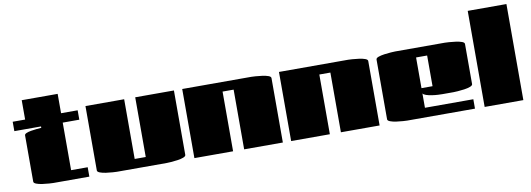

<svg xmlns="http://www.w3.org/2000/svg" viewBox="-56 -1032 3781 1368"><g transform="rotate(-10 1835.0 -347.5)"><path d="M30 -412V-480H120V-620H380V-480H500V-412H380V-68H500V0H240Q232 0 209.5 -1.5Q187 -3 161.5 -6.5Q136 -10 118 -17Q100 -24 100 -34V-369Q100 -378 113.5 -384Q127 -390 147 -393.5Q167 -397 187.5 -399Q208 -401 223 -402V-412Z M560 -500H840V-68H920V-500H1200V-34Q1200 -24 1182 -17Q1164 -10 1138.5 -6.5Q1113 -3 1090.5 -1.5Q1068 0 1060 0H700Q692 0 669.5 -1.5Q647 -3 621.5 -6.5Q596 -10 578 -17Q560 -24 560 -34Z M1540 0H1260V-500H1760Q1768 -500 1790.5 -498.5Q1813 -497 1838.5 -493.5Q1864 -490 1882 -483.5Q1900 -477 1900 -466V0H1620V-432H1540Z M2240 0H1960V-500H2460Q2468 -500 2490.5 -498.5Q2513 -497 2538.5 -493.5Q2564 -490 2582 -483.5Q2600 -477 2600 -466V0H2320V-432H2240Z M3290 -68V0H2800Q2792 0 2769.5 -1.5Q2747 -3 2721.5 -6.5Q2696 -10 2678 -17Q2660 -24 2660 -34V-466Q2660 -477 2678 -483.5Q2696 -490 2721.5 -493.5Q2747 -497 2769.5 -498.5Q2792 -500 2800 -500H3160Q3168 -500 3190.5 -498.5Q3213 -497 3238.5 -493.5Q3264 -490 3282 -483.5Q3300 -477 3300 -466V-176Q3300 -166 3282 -159Q3264 -152 3238.5 -148.5Q3213 -145 3190.5 -143.5Q3168 -142 3160 -142H3079Q3069 -142 3048 -143Q3027 -144 3004 -147.5Q2981 -151 2963 -157Q2945 -163 2940 -172V-68ZM2940 -210H3020V-432H2940Z M3640 0H3360V-695H3640Z"/></g></svg>

Font: Gajraj One
Style: Regular
Weight: 400
Designer: Saurabh Sharma
Foundry: Saurabh Sharma
Version: Version 1.000